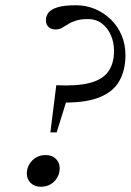

<svg xmlns="http://www.w3.org/2000/svg" viewBox="-20 -703 497 730"><path d="M153.5 -113.5Q177.5 -113.5 192.2 -99.2Q207 -85 207 -63.5Q207 -44.5 198 -28.5Q189 -12.5 173 -2.8Q157 7 135.5 7Q111.5 7 96.8 -7.2Q82 -21.5 82 -43Q82 -62 91.2 -78Q100.5 -94 116.5 -103.8Q132.5 -113.5 153.5 -113.5ZM269 -683Q308 -683 342 -668.5Q376 -654 402 -628.5Q428 -603 442.5 -568.5Q457 -534 457 -493Q457 -436 433.2 -394.2Q409.5 -352.5 353.5 -331.2Q297.5 -310 201 -313.5L248 -369L195.5 -199.5H171.5L194 -379Q273.5 -375 321.8 -387.8Q370 -400.5 391.8 -431Q413.5 -461.5 413.5 -509.5Q413.5 -542.5 401.2 -570Q389 -597.5 367 -614Q345 -630.5 315.5 -630.5Q287.5 -630.5 269.2 -624.8Q251 -619 238.8 -611Q226.5 -603 215.5 -597Q204.5 -591 191.5 -591Q174 -591 164.2 -600.8Q154.5 -610.5 154.5 -626Q154.5 -642 164.5 -655Q174.5 -668 199.5 -675.5Q224.5 -683 269 -683Z"/></svg>

Font: Newsreader 17pt
Style: Italic
Weight: 400
Italic angle: -17°
Version: Version 1.003